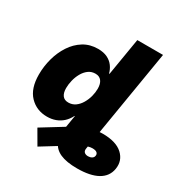

<svg xmlns="http://www.w3.org/2000/svg" viewBox="-208 -892 1215 1266"><g transform="rotate(30 399.0 -259.0)"><path d="M550.8 204.1Q470.7 204.1 422.9 182.9Q375 161.6 357.7 117.7Q340.3 73.7 351.6 5.9L368.2 -93.8H564L538.6 59.6Q535.2 79.1 545.4 88.9Q555.7 98.6 574.2 98.6Q590.3 98.6 602.5 91.3Q614.7 84 616.7 70.3Q619.1 56.2 608.9 47.1Q598.6 38.1 574.2 38.1Q560.1 38.1 543 43Q525.9 47.9 498.5 62Q471.2 76.2 426.8 103.5L253.9 210L190.9 101.6L373.5 -10.7Q415.5 -36.6 470 -57.9Q524.4 -79.1 585 -79.1Q687 -79.1 736.3 -33.7Q785.6 11.7 774.4 79.1Q764.2 140.6 707.5 172.4Q650.9 204.1 550.8 204.1ZM209 7.8Q128.9 7.8 76.7 -46.6Q24.4 -101.1 24.4 -207Q24.4 -269 40.8 -329.3Q57.1 -389.6 89.6 -439.5Q122.1 -489.3 169.7 -518.8Q217.3 -548.3 278.8 -548.3Q321.3 -548.3 350.6 -533.9Q379.9 -519.5 397.5 -495.4Q415 -471.2 421.9 -443.4H425.8L473.1 -727.5H668.9L548.3 0H354.5L370.1 -87.4H364.7Q349.1 -56.2 326.2 -35.2Q303.2 -14.2 273.7 -3.2Q244.1 7.8 209 7.8ZM284.2 -143.1Q314 -143.1 336.9 -159.4Q359.9 -175.8 375.7 -202.6Q391.6 -229.5 399.7 -260Q407.7 -290.5 407.7 -319.3Q407.7 -356.9 391.8 -377.4Q376 -397.9 345.7 -397.9Q315.4 -397.9 292.7 -380.9Q270 -363.8 254.9 -336.7Q239.7 -309.6 232.2 -278.3Q224.6 -247.1 224.6 -218.8Q224.6 -182.6 239.5 -162.8Q254.4 -143.1 284.2 -143.1Z"/></g></svg>

Font: Inter 17pt Black
Style: Italic
Weight: 900
Italic angle: -9.3988°
Version: Version 4.001;git-66647c0bb